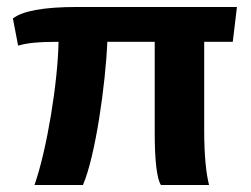

<svg xmlns="http://www.w3.org/2000/svg" viewBox="-20 -531 719 551"><path d="M566 -411H648L660 -511H203C102 -511 44 -499 17 -478L32 -400C58 -408 93 -411 148 -411C146 -295 115 -103 79 0H218C254 -83 283 -290 288 -411H424V-148C424 -73 430 -17 442 0H580C572 -31 566 -81 566 -158Z"/></svg>

Font: Chivo
Style: Bold
Weight: 700
Designer: Hector Gatti
Foundry: Omnibus-Type
Version: Version 1.003;PS 001.003;hotconv 1.0.70;makeotf.lib2.5.58329